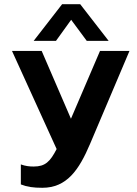

<svg xmlns="http://www.w3.org/2000/svg" viewBox="-20 -716 653 912"><path d="M140 -522H246L318 -622L392 -522H496L361 -696H275ZM181 176C297 176 355 92 408 -33L595 -474H455L317 -152L178 -474H37L249 -8C218 52 195 75 140 75C120 75 101 73 79 65V160C109 172 139 176 181 176Z"/></svg>

Font: Kanit Medium
Style: Regular
Weight: 500
Designer: Katatrad Team
Foundry: CadsonDemak
Version: Version 1.000;PS 001.000;hotconv 1.0.88;makeotf.lib2.5.64775